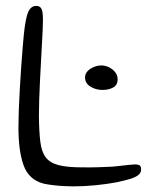

<svg xmlns="http://www.w3.org/2000/svg" viewBox="-20 -628 535 666"><path d="M131.5 9Q80 -4.5 62 -54.2Q44 -104 44 -185.5Q44 -212 45.2 -247.2Q46.5 -282.5 48.8 -320.8Q51 -359 53.5 -395.2Q56 -431.5 58.5 -461Q61 -490.5 62.5 -506.5Q68.5 -566 78 -586.8Q87.5 -607.5 105.5 -607.5Q115.5 -607.5 120.5 -602Q125.5 -596.5 127.2 -586Q129 -575.5 129 -560Q129 -543.5 127.8 -519.2Q126.5 -495 125 -466.5Q123.5 -438 121.8 -406.5Q120 -375 118.5 -343.5Q117 -312 116 -282Q115 -252 115 -226Q115.5 -172 119.8 -137Q124 -102 138.2 -82.8Q152.5 -63.5 182.2 -55.5Q212 -47.5 264 -47.5Q295.5 -47 324 -48Q352.5 -49 371.5 -50Q408.5 -54 428.5 -56.2Q448.5 -58.5 457 -57Q464 -56 466.8 -52Q469.5 -48 469.5 -40Q469.5 -28.5 459.8 -20.8Q450 -13 431 -7.2Q412 -1.5 383.5 4.5Q351.5 10.5 312 14.5Q272.5 18.5 234 18.5Q220.5 18.5 201.2 17.5Q182 16.5 163.5 14.2Q145 12 131.5 9ZM335.5 -316Q312.5 -316 293.8 -327.5Q275 -339 275 -359.5Q275 -371.5 283.5 -380.8Q292 -390 305.2 -395.5Q318.5 -401 331.5 -401Q345.5 -401 358.5 -394.5Q371.5 -388 379.8 -377.2Q388 -366.5 388 -353Q388 -333 372.5 -324.5Q357 -316 335.5 -316Z"/></svg>

Font: Gluten ExtraLight
Style: Regular
Weight: 250
Designer: Tyler Finck
Foundry: Etcetera Type Company
Version: Version 1.300